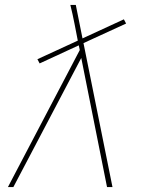

<svg xmlns="http://www.w3.org/2000/svg" viewBox="-20 -755 616 775"><path d="M12 0H34L308 -521L412 0H434L317 -581L489 -660L480 -677L313 -600L286 -735H264Q269 -716 273 -696.5Q277 -677 281 -658L294 -591L131 -516L140 -499L298 -572L302 -553Z"/></svg>

Font: Iosevka Sparkle Thin
Style: Italic
Weight: 100
Italic angle: -9°
Designer: Belleve Invis
Foundry: Belleve Invis
Version: Version 4.5.0; ttfautohint (v1.8.3)